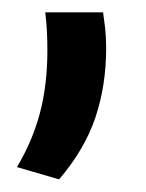

<svg xmlns="http://www.w3.org/2000/svg" viewBox="-20 -162 238 312"><path d="M147.5 -142Q149 -132 150.8 -116.8Q152.5 -101.5 152.5 -84Q152.5 -23 135 29Q117.5 81 76 129.5L7.5 109.5Q32.5 68 44.8 22Q57 -24 57 -80Q57 -96.5 56.2 -111.5Q55.5 -126.5 53.5 -142Z"/></svg>

Font: Anek Gujarati Medium
Style: Regular
Weight: 500
Designer: Mrunmayee Ghaisas (Gujarati), Yesha Goshar (Latin)
Foundry: Ek Type
Version: Version 1.003